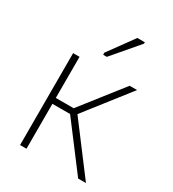

<svg xmlns="http://www.w3.org/2000/svg" viewBox="-183 -858 866 959"><g transform="rotate(30 250.0 -378.0)"><path d="M218 -598H239L367 -748V-756H324L218 -610ZM84 0H121V-259H223L419 0H464L255 -277L453 -530H410L224 -293H121V-530H84Z"/></g></svg>

Font: Noto Sans Mono ExtraCondensed ExtraLight
Style: Regular
Weight: 200
Width: 2
Designer: Monotype Design Team
Foundry: Monotype Imaging Inc.
Version: Version 2.014